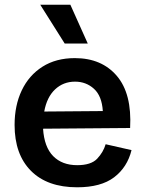

<svg xmlns="http://www.w3.org/2000/svg" viewBox="-20 -783 617 816"><path d="M308 13Q181 13 111.5 -57Q42 -127 42 -252Q42 -335 72.5 -399Q103 -463 160.5 -499.5Q218 -536 298 -536Q412 -536 476.5 -460.5Q541 -385 533 -239L163 -236Q168 -158 206 -119.5Q244 -81 308 -81Q367 -81 393 -108.5Q419 -136 429 -170L539 -145Q521 -72 465 -29.5Q409 13 308 13ZM299 -436Q249 -436 214 -403Q179 -370 168 -309L417 -311Q413 -375 379.5 -405.5Q346 -436 299 -436ZM255 -598 151 -763H279L353 -598Z"/></svg>

Font: Bricolage Grotesque 10pt SemiBold
Style: Regular
Weight: 600
Designer: Mathieu Triay
Foundry: Atelier Triay
Version: Version 1.000; ttfautohint (v1.8.4.7-5d5b);gftools[0.9.29]